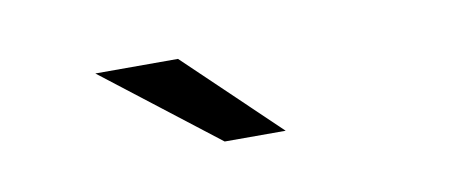

<svg xmlns="http://www.w3.org/2000/svg" viewBox="-30 -811 660 279"><g transform="rotate(-10 300.0 -672.0)"><path d="M117 -737H239L375 -607H285Z"/></g></svg>

Font: Montserrat Alternates Medium
Style: Regular
Weight: 500
Designer: Julieta Ulanovsky
Foundry: Julieta Ulanovsky
Version: Version 7.200